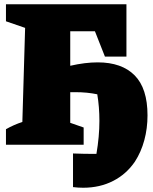

<svg xmlns="http://www.w3.org/2000/svg" viewBox="-20 -680 719 902"><path d="M8 0V-73Q45 -94 85 -107L98 -549L8 -580V-660H574V-414H473L426 -533H310V-371Q380 -387 439 -387Q552 -387 612.5 -326Q673 -265 673 -138Q673 -77 658 -21.5Q643 34 614 79Q574 138 511.5 170Q449 202 371 202Q347 202 323 199V41Q349 42 375 42.5Q401 43 427 43Q430 43 433 43Q447 -39 447 -112Q447 -178 437 -237Q413 -242 387.5 -244.5Q362 -247 333 -247Q321 -247 310 -247V-103L373 -81V0Z"/></svg>

Font: Piazzolla SC Black
Style: Regular
Weight: 900
Designer: Juan Pablo del Peral
Foundry: Huerta Tipografica
Version: Version 1.330